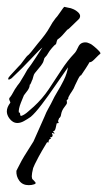

<svg xmlns="http://www.w3.org/2000/svg" viewBox="-29 -359 314 562"><path d="M-2 -13Q-9 -23 -9 -33Q-9 -45 1 -58Q2 -59 -1 -65Q-4 -71 1 -75Q5 -80 10 -89.5Q15 -99 19 -104Q22 -109 25.5 -113Q29 -117 34 -126Q36 -129 42.5 -140Q49 -151 51 -155Q62 -169 74.5 -188.5Q87 -208 93 -217L95 -220Q89 -216 63 -188Q37 -160 5 -130Q-1 -126 -3 -126Q-5 -126 -5 -128Q-5 -132 1 -138L25 -164Q31 -169 40 -182Q49 -195 55 -199Q61 -205 68.5 -215Q76 -225 82 -232Q106 -260 115.5 -277.5Q125 -295 134 -306Q139 -311 143.5 -318Q148 -325 152 -330Q156 -336 159 -339L173 -336Q177 -336 186 -332Q195 -328 201.5 -321Q208 -314 204 -306Q204 -305 196 -297.5Q188 -290 180 -282Q172 -274 170 -273Q170 -273 169.5 -273Q169 -273 168 -272Q151 -252 145.5 -248Q140 -244 139 -243Q138 -242 135 -230Q131 -228 123 -218.5Q115 -209 113 -205L108 -197L101 -189L98 -179Q97 -176 95 -173Q93 -170 91 -167L73 -145Q70 -141 69 -136.5Q68 -132 66 -126Q65 -125 62.5 -118Q60 -111 58 -111Q58 -103 52 -94.5Q46 -86 41 -80Q39 -76 32 -58Q25 -40 26 -30Q30 -30 30 -24.5Q30 -19 34 -20Q43 -23 54 -33Q65 -43 70 -47Q95 -70 113.5 -97.5Q132 -125 150 -153Q168 -181 189 -203Q194 -208 200 -221.5Q206 -235 221 -235Q227 -235 235 -231Q238 -230 246.5 -223Q255 -216 261 -209.5Q267 -203 264 -201Q262 -200 258 -196Q255 -193 246.5 -184.5Q238 -176 233 -177Q233 -177 229 -170Q225 -163 208 -138Q206 -140 199.5 -127.5Q193 -115 191 -110Q187 -99 181.5 -91.5Q176 -84 171 -74V-72Q171 -70 169.5 -68.5Q168 -67 166 -65Q167 -62 167 -57Q167 -55 159.5 -45.5Q152 -36 150 -25Q149 -16 144 -13L141 -5V-4L143 1L137 2Q136 6 134 15.5Q132 25 127 25V26H126L131 31H130V32H129Q125 30 123 30V31Q125 35 125 37Q125 43 118 43Q118 44 118 44L120 46V47Q113 48 113 58H111L109 57Q92 85 84 100Q76 115 73 121.5Q70 128 68 133Q64 149 64 157Q64 164 67 166.5Q70 169 74 174Q78 178 71 180.5Q64 183 55 183Q37 183 27.5 170Q18 157 19 141L23 133Q26 128 29.5 120.5Q33 113 42 98Q51 83 69 55L101 -17Q107 -32 112 -40.5Q117 -49 120 -55Q131 -78 139.5 -91.5Q148 -105 157 -123Q163 -135 166 -145Q169 -155 170 -162Q153 -138 132.5 -108Q112 -78 93 -53Q74 -28 61 -17Q51 -10 41 -4.5Q31 1 22 1Q8 1 -2 -13Z"/></svg>

Font: Cherish
Style: Regular
Weight: 400
Designer: Robert E. Leuschke
Foundry: Robert E. Leuschke
Version: Version 1.005